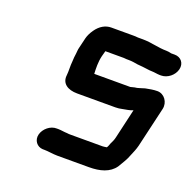

<svg xmlns="http://www.w3.org/2000/svg" viewBox="-98 -593 712 712"><g transform="rotate(20 258.0 -237.5)"><path d="M466 -332C450 -332 436 -329 420 -326C411 -324 392 -316 382 -316C377 -315 371 -313 366 -312H224C223 -333 222 -358 228 -383L234 -405H307C314 -404 320 -404 327 -404C340 -404 350 -402 362 -400L384 -398C397 -397 409 -394 421 -394C431 -394 444 -391 453 -391H459C484 -391 509 -411 515 -436C521 -461 505 -481 480 -481H466C458 -483 452 -484 446 -484C414 -484 383 -494 350 -494H330C323 -495 316 -495 310 -495H225C202 -495 181 -483 165 -460C156 -447 151 -436 148 -425L138 -383C136 -376 136 -368 135 -360L133 -344C133 -338 132 -332 132 -327C130 -310 132 -289 130 -272C126 -239 152 -222 189 -222H340C349 -222 358 -223 366 -225C380 -228 394 -229 407 -235L380 -118C378 -108 373 -98 369 -90C367 -84 364 -76 361 -72C354 -71 348 -70 345 -70H220C215 -70 209 -70 204 -71C194 -71 180 -74 169 -74H163C138 -75 113 -54 107 -30C101 -6 117 15 140 16H146C162 16 181 20 199 20H324C367 20 404 10 425 -20C435 -38 447 -54 455 -77C460 -89 466 -102 470 -118L507 -277C513 -304 494 -332 466 -332Z"/></g></svg>

Font: Electronic
Style: BlkIt
Weight: 900
Version: Version 1.011